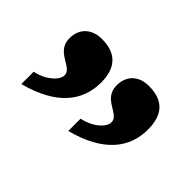

<svg xmlns="http://www.w3.org/2000/svg" viewBox="-55 -807 596 596"><g transform="rotate(45 243.5 -509.0)"><path d="M53 -371C176 -403 225 -469 225 -549C225 -618 190 -647 131 -647C90 -647 58 -623 58 -577C58 -517 129 -520 129 -485C129 -465 100 -435 53 -425ZM259 -371C382 -403 431 -469 431 -549C431 -618 397 -647 337 -647C296 -647 265 -623 265 -577C265 -517 335 -520 335 -485C335 -465 307 -435 259 -425Z"/></g></svg>

Font: Noto Serif Hebrew Extra
Style: Regular
Weight: 800
Designer: Monotype Design Team
Foundry: Monotype Imaging Inc.
Version: Version 1.901